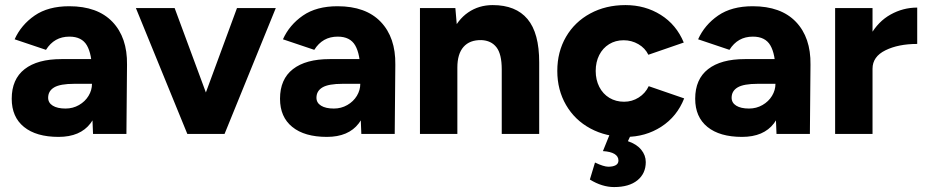

<svg xmlns="http://www.w3.org/2000/svg" viewBox="-20 -537 3713 770"><path d="M348.9 -104.4V-251Q348.9 -319.6 328.5 -354.9Q308.1 -390.1 258.4 -390.1Q227.7 -390.1 204.4 -376.9Q181 -363.6 164.4 -337.1L38.7 -379.4Q64.7 -437.1 118.9 -474.6Q173.1 -512 257.6 -512Q371 -512 430.9 -449.4Q490.9 -386.7 489.4 -277.9L487 0H353.1ZM27 -141Q27 -219.4 78.7 -259.7Q130.4 -300 226.1 -300H358V-200.9H278.1Q221.7 -200.9 197.4 -186.6Q173.1 -172.3 173.1 -145Q173.1 -124.7 191.6 -113.2Q210 -101.7 242.9 -101.7Q272.4 -101.7 296.9 -115.8Q321.4 -129.9 335.1 -152.6Q348.9 -175.4 348.9 -200.9H384.6Q384.6 -97.1 343.1 -42.6Q301.7 12 214.9 12Q125.4 12 76.2 -27.9Q27 -67.7 27 -141Z M930.4 -504.6H1086L880.6 0H744.4ZM525 -504.6H680.4L867.2 0H731.2Z M1424.9 -104.4V-251Q1424.9 -319.6 1404.5 -354.9Q1384.1 -390.1 1334.4 -390.1Q1303.7 -390.1 1280.4 -376.9Q1257 -363.6 1240.4 -337.1L1114.7 -379.4Q1140.7 -437.1 1194.9 -474.6Q1249.1 -512 1333.6 -512Q1447 -512 1506.9 -449.4Q1566.9 -386.7 1565.4 -277.9L1563 0H1429.1ZM1103 -141Q1103 -219.4 1154.7 -259.7Q1206.4 -300 1302.1 -300H1434V-200.9H1354.1Q1297.7 -200.9 1273.4 -186.6Q1249.1 -172.3 1249.1 -145Q1249.1 -124.7 1267.6 -113.2Q1286 -101.7 1318.9 -101.7Q1348.4 -101.7 1372.9 -115.8Q1397.4 -129.9 1411.1 -152.6Q1424.9 -175.4 1424.9 -200.9H1460.6Q1460.6 -97.1 1419.1 -42.6Q1377.7 12 1290.9 12Q1201.4 12 1152.2 -27.9Q1103 -67.7 1103 -141Z M1664.2 -504.6H1806.2L1814.2 -411.8V0H1664.2ZM1992.2 -258.8H2142.4V0H1992.2ZM1910.4 -376.2Q1863.6 -377 1838.9 -348.9Q1814.2 -320.8 1814.2 -266.2H1767.4Q1767.4 -345.2 1791 -401.4Q1814.6 -457.6 1857.5 -487.1Q1900.4 -516.6 1956 -516.6Q2048.6 -516.6 2095.6 -460.5Q2142.6 -404.4 2142.4 -286.8V-258.8H1992.2Q1992.2 -320.2 1971 -347.4Q1949.8 -374.6 1910.4 -376.2Z M2215 -252.6Q2215 -329.1 2249.9 -389.2Q2284.8 -449.2 2347.1 -482.9Q2409.3 -516.6 2488.4 -516.6Q2567.4 -516.6 2630 -477.3Q2692.6 -438 2722.2 -366.4L2580.2 -317.4Q2567.4 -344 2540.3 -359.8Q2513.2 -375.6 2481 -375.6Q2448.2 -375.6 2422.7 -359.8Q2397.2 -344 2383.1 -316.1Q2369 -288.2 2369 -252.3Q2369 -217 2383.4 -188.6Q2397.9 -160.3 2423.8 -144.6Q2449.8 -129 2482.8 -129Q2514.8 -129 2541.5 -145.9Q2568.2 -162.8 2581.6 -191.4L2723.8 -142.4Q2695.2 -69.6 2632 -28.8Q2568.8 12 2489.6 12Q2410.4 12 2347.8 -21.7Q2285.2 -55.4 2250.1 -115.9Q2215 -176.4 2215 -252.6ZM2345.6 183 2366.2 114.8Q2401.4 131.6 2419.6 131.6Q2438.4 131.6 2449.3 125.5Q2460.2 119.4 2460.2 106.8Q2460.2 90 2444.3 80.4Q2428.4 70.8 2398 69L2428 -5.2L2512.6 -1.6L2498.2 29.2Q2532.8 40.8 2551.3 63.2Q2569.8 85.6 2569.8 113Q2569.8 158.8 2536.4 186Q2503 213.2 2442.8 213.2Q2419 213.2 2394.6 205.7Q2370.2 198.2 2345.6 183Z M3089.9 -104.4V-251Q3089.9 -319.6 3069.5 -354.9Q3049.1 -390.1 2999.4 -390.1Q2968.7 -390.1 2945.4 -376.9Q2922 -363.6 2905.4 -337.1L2779.7 -379.4Q2805.7 -437.1 2859.9 -474.6Q2914.1 -512 2998.6 -512Q3112 -512 3171.9 -449.4Q3231.9 -386.7 3230.4 -277.9L3228 0H3094.1ZM2768 -141Q2768 -219.4 2819.7 -259.7Q2871.4 -300 2967.1 -300H3099V-200.9H3019.1Q2962.7 -200.9 2938.4 -186.6Q2914.1 -172.3 2914.1 -145Q2914.1 -124.7 2932.6 -113.2Q2951 -101.7 2983.9 -101.7Q3013.4 -101.7 3037.9 -115.8Q3062.4 -129.9 3076.1 -152.6Q3089.9 -175.4 3089.9 -200.9H3125.6Q3125.6 -97.1 3084.1 -42.6Q3042.7 12 2955.9 12Q2866.4 12 2817.2 -27.9Q2768 -67.7 2768 -141Z M3658.4 -506.6V-360.8Q3582.8 -360.8 3531 -335.3Q3479.2 -309.8 3479.2 -261.4L3439.2 -262.4Q3439.2 -340.2 3470.5 -395.6Q3501.8 -451 3551.8 -478.8Q3601.8 -506.6 3658.4 -506.6ZM3329.2 -504.6H3479.2V0H3329.2Z"/></svg>

Font: 寒蝉端黑体 Light
Style: Regular
Weight: 300
Designer: ChillDuanSans {Warren2060}; 
Source Han Sans {Ryoko NISHIZUKA 西塚涼子 (kana, bopomofo & ideographs); Paul D. Hunt (Latin, G
Foundry: ChillType&Adobe
Version: Version 1.300;Glyphs 3.3 (3306)